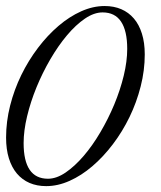

<svg xmlns="http://www.w3.org/2000/svg" viewBox="-40 -616 541 647"><path d="M115.7 11.2Q84.5 11.2 59.6 0.5Q34.7 -10.3 17.1 -31Q-0.5 -51.8 -10 -82.3Q-19.5 -112.8 -19.5 -152.3Q-19.5 -206.1 -5.9 -260Q7.8 -314 31.7 -363Q55.7 -412.1 87.9 -454.6Q120.1 -497.1 157 -528.6Q193.8 -560.1 233.6 -577.9Q273.4 -595.7 312.5 -595.7Q343.8 -595.7 368.7 -585Q393.6 -574.2 411.1 -553.7Q428.7 -533.2 438.2 -502.7Q447.8 -472.2 447.8 -432.6Q447.8 -378.9 434.1 -325Q420.4 -271 396.5 -221.7Q372.6 -172.4 340.3 -129.9Q308.1 -87.4 271.2 -55.9Q234.4 -24.4 194.6 -6.6Q154.8 11.2 115.7 11.2ZM121.6 -13.7Q150.4 -13.7 181.2 -34.7Q211.9 -55.7 241.7 -90.3Q271.5 -125 298.1 -170.2Q324.7 -215.3 345 -263.9Q365.2 -312.5 377 -361.1Q388.7 -409.7 388.7 -451.2Q388.7 -512.2 367.9 -543.2Q347.2 -574.2 305.7 -574.2Q276.9 -574.2 246.1 -553.2Q215.3 -532.2 185.8 -497.1Q156.2 -461.9 129.6 -416.3Q103 -370.6 83 -321.8Q63 -272.9 51.3 -224.1Q39.6 -175.3 39.6 -133.8Q39.6 -13.7 121.6 -13.7Z"/></svg>

Font: Dynalight
Style: Regular
Weight: 400
Version: Version 1.000